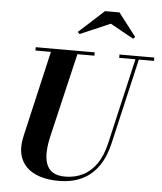

<svg xmlns="http://www.w3.org/2000/svg" viewBox="-64 -1049 942 1119"><g transform="rotate(5 407.0 -489.5)"><path d="M320.5 14.5Q239 14.5 181.8 -12.5Q124.5 -39.5 100.5 -93.8Q76.5 -148 95.5 -230L215.5 -750H370.5L250.5 -240Q239.5 -193 237.5 -152.2Q235.5 -111.5 246 -80.2Q256.5 -49 283.2 -31.2Q310 -13.5 356.5 -13.5Q413.5 -13.5 460 -36.8Q506.5 -60 539.8 -108Q573 -156 590 -230L710 -750H730L609.5 -230Q591.5 -151.5 553.8 -96.8Q516 -42 457.8 -13.8Q399.5 14.5 320.5 14.5ZM120.5 -730.5V-750H465.5V-730.5ZM610.5 -730.5V-750H814V-730.5ZM368 -848.5 357 -860 504.5 -994.5H589L692.5 -860L681.5 -848.5L544.5 -924.5Z"/></g></svg>

Font: Bodoni Moda 11pt
Style: Bold Italic
Weight: 700
Italic angle: -13°
Designer: Owen Earl
Foundry: indestructible type
Version: Version 2.004